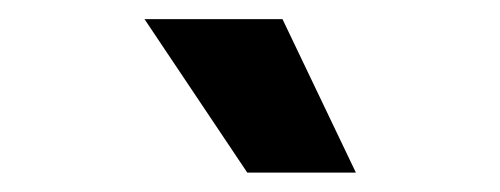

<svg xmlns="http://www.w3.org/2000/svg" viewBox="-20 -778 516 198"><path d="M129 -758.3H271.3L347 -600H235Z"/></svg>

Font: 42dot Sans Light
Style: Regular
Weight: 300
Designer: 42dot
Version: Version 1.000